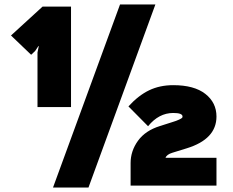

<svg xmlns="http://www.w3.org/2000/svg" viewBox="-20 -840 1056 870"><path d="M301.8 -810.1V-355H149.9V-602.1L155.8 -630.9H153.8L139.2 -608.9L121.1 -591.8L29.8 -679.2L172.9 -810.1ZM523.9 -819.8H684.1L380.9 9.8H220.2ZM960.9 -312Q960.9 -209.5 826.2 -168L761.2 -147.9Q735.4 -140.1 730 -125H960.9V1H571.8V-101.1Q571.8 -155.8 605.2 -202.1Q638.7 -248.5 705.1 -269L758.8 -286.1Q780.3 -292.5 791.7 -298.1Q803.2 -303.7 805.2 -306.2Q807.1 -308.6 807.1 -312Q807.1 -328.1 765.1 -328.1Q699.7 -328.1 650.9 -268.1L562 -357.9Q607.4 -407.7 655.8 -430.9Q704.1 -454.1 765.1 -454.1Q859.9 -454.1 910.4 -414.6Q960.9 -375 960.9 -312Z"/></svg>

Font: Sinkin Sans 900 X Black
Style: Regular
Weight: 950
Designer: Keith Bates
Foundry: K-Type
Version: Sinkin Sans (version 1.0)  by Keith Bates   •   © 2014   www